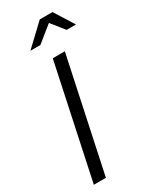

<svg xmlns="http://www.w3.org/2000/svg" viewBox="-232 -974 833 1033"><g transform="rotate(-30 185.0 -458.0)"><path d="M22 0 171 -700H246L97 0ZM87 -795 215 -916H294L370 -795H312L248 -875L149 -795Z"/></g></svg>

Font: Red Hat Display
Style: Italic
Weight: 300
Italic angle: -12°
Designer: Pentagram, MCKL
Foundry: Pentagram, MCKL
Version: Version 1.023